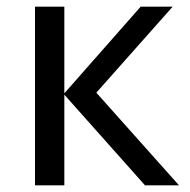

<svg xmlns="http://www.w3.org/2000/svg" viewBox="-20 -556 569 576"><path d="M402 -536H498L269 -278L517 0H415L173 -272V0H85V-536H173V-276Z"/></svg>

Font: Noto Sans
Style: Regular
Weight: 400
Designer: Monotype Design Team
Foundry: Monotype Imaging Inc.
Version: Version 1.902